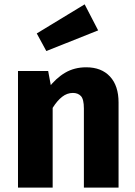

<svg xmlns="http://www.w3.org/2000/svg" viewBox="-20 -855 617 875"><path d="M372.9 -548.3Q442.2 -548.3 481.2 -506.3Q520.3 -464.2 520.3 -388V0H362.3V-360.6Q362.3 -402.8 348.8 -417.2Q335.3 -431.5 312.3 -431.5Q285.7 -431.5 263.1 -413.8Q240.4 -396.1 220 -363.4L199 -451.9Q234.7 -498.9 276.9 -523.6Q319 -548.3 372.9 -548.3ZM62 -531.4H199.5L220 -421V0H62ZM147.5 -702.6 365.8 -835.2 427.3 -716.5 191.1 -622.4Z"/></svg>

Font: Fira Sans Variable
Style: Regular
Weight: 400
Designer: Carrois Corporate & Edenspiekermann AG
Foundry: Carrois Corporate GbR & Edenspiekermann AG
Version: Version 4.202